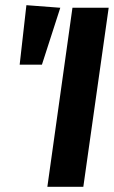

<svg xmlns="http://www.w3.org/2000/svg" viewBox="-20 -722 440 742"><path d="M400 -692 302 0H163L260 -692ZM82 -702 213 -692 142 -472H56Z"/></svg>

Font: Fira Sans Extra Condensed SemiBold
Style: Italic
Weight: 600
Width: 3
Italic angle: -8°
Designer: Carrois Corporate & Edenspiekermann AG
Foundry: Carrois Corporate GbR & Edenspiekermann AG
Version: Version 4.203